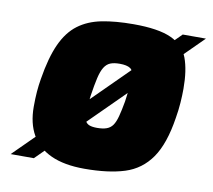

<svg xmlns="http://www.w3.org/2000/svg" viewBox="-66 -620 776 701"><g transform="rotate(10 322.0 -269.5)"><path d="M15 0 558 -539H644L101 0ZM289 6Q214 6 165 -16.5Q116 -39 92 -81.5Q68 -124 68 -185Q68 -216 70 -241Q72 -266 76 -289Q89 -370 112 -420.5Q135 -471 171 -498Q207 -525 257.5 -535Q308 -545 375 -545Q467 -545 514.5 -523.5Q562 -502 578.5 -457.5Q595 -413 595 -344Q595 -320 593 -292Q591 -264 586 -235Q571 -137 534.5 -84.5Q498 -32 438 -13Q378 6 289 6ZM309 -149Q330 -149 344 -154Q358 -159 366.5 -171Q375 -183 381 -205.5Q387 -228 393 -262Q397 -290 399.5 -312Q402 -334 402 -353Q402 -377 389.5 -385.5Q377 -394 350 -394Q329 -394 315.5 -388.5Q302 -383 293 -368.5Q284 -354 278 -328Q272 -302 266 -262Q263 -242 261.5 -225.5Q260 -209 260 -194Q260 -177 265 -167Q270 -157 280.5 -153Q291 -149 309 -149Z"/></g></svg>

Font: Exo Thin Black
Style: Italic
Weight: 900
Italic angle: -9°
Version: Version 2.000